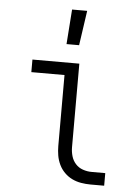

<svg xmlns="http://www.w3.org/2000/svg" viewBox="-53 -794 607 836"><g transform="rotate(5 250.0 -376.0)"><path d="M374 0Q354 0 333 -3.5Q312 -7 293.5 -16Q275 -25 260 -40Q245 -55 236 -74Q227 -93 223.5 -113.5Q220 -134 220 -155V-465H75V-520H280V-155Q280 -135 285.5 -116Q291 -97 304 -82.5Q317 -68 336 -61.5Q355 -55 374 -55H434V0ZM217 -600 228 -752H294L272 -600Z"/></g></svg>

Font: Iosevka Custom Light
Style: Regular
Weight: 300
Monospace: yes
Designer: Belleve Invis
Foundry: Belleve Invis
Version: Version 27.3.5